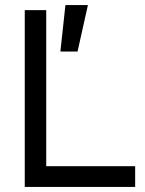

<svg xmlns="http://www.w3.org/2000/svg" viewBox="-20 -740 574 760"><path d="M78 0V-700H163V0ZM122 0V-82H515V0ZM219 -536 239 -720H328L287 -536Z"/></svg>

Font: Fustat Medium
Style: Regular
Weight: 500
Designer: Mohamed Gaber, Khaled Hosny, Laura Garcia Mut
Foundry: Kief Type Foundry, Alif Type Foundry, Hard Type Foundry
Version: Version 1.007